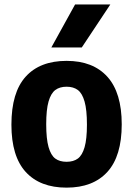

<svg xmlns="http://www.w3.org/2000/svg" viewBox="-20 -828 595 858"><path d="M31 -271Q31 -415 94.8 -485.5Q158.5 -556 277.5 -556Q396 -556 460 -484.8Q524 -413.5 524 -272.5Q524 -130.5 460 -60Q396 10.5 277.5 10.5Q159 10.5 95 -59.5Q31 -129.5 31 -271ZM368.5 -271Q368.5 -337 358 -374Q347.5 -411 327.8 -425.8Q308 -440.5 277.5 -440.5Q247 -440.5 227.2 -425.8Q207.5 -411 197 -374.5Q186.5 -338 186.5 -273Q186.5 -207.5 197 -170.8Q207.5 -134 227 -119.5Q246.5 -105 277.5 -105Q308.5 -105 328 -119.5Q347.5 -134 358 -170.2Q368.5 -206.5 368.5 -271ZM209.5 -616 315.5 -808H473L345.5 -616Z"/></svg>

Font: Encode Sans Semi Condensed
Style: Bold
Weight: 700
Width: 4
Designer: Multiple Designers
Foundry: Impallari Type
Version: Version 2.000